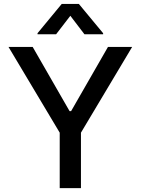

<svg xmlns="http://www.w3.org/2000/svg" viewBox="-20 -969 725 989"><path d="M23.9 -727.1H148.4L338.4 -396.5H346.2L536.1 -727.1H660.6L397 -285.6V0H287.6V-285.6ZM269 -792.5H173.3V-797.9L297.9 -948.7H386.2L511.2 -797.9V-792.5H415L342.3 -887.7Z"/></svg>

Font: Karasuma Gothic
Style: Regular
Weight: 500
Designer: Rasmus Andersson / Ryoko Nishizuka
Foundry: Genbu
Version: Version 1.00